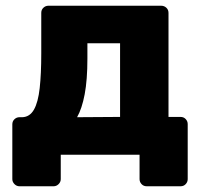

<svg xmlns="http://www.w3.org/2000/svg" viewBox="-20 -540 696 670"><path d="M48 110Q38 110 30.5 102.5Q23 95 23 85V-106Q23 -117 30.5 -124Q38 -131 48 -131H58Q84 -132 98.5 -157.5Q113 -183 118.5 -232.5Q124 -282 124 -354V-495Q124 -506 131.5 -513Q139 -520 149 -520H542Q553 -520 560.5 -513Q568 -506 568 -495V-132H610Q621 -132 628 -124.5Q635 -117 635 -107V85Q635 95 628 102.5Q621 110 610 110H492Q481 110 474 102.5Q467 95 467 85V0H192V85Q192 95 184.5 102.5Q177 110 167 110ZM249 -131 399 -132V-389H285V-336Q285 -261 275.5 -211Q266 -161 249 -131Z"/></svg>

Font: DVN-Rubik
Style: Bold
Weight: 700
Designer: Hubert and Fischer
Foundry: Hubert & Fischer
Version: Version 2.102